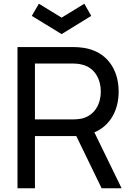

<svg xmlns="http://www.w3.org/2000/svg" viewBox="-20 -1000 687 1020"><path d="M464.6 -915.6 428.1 -980.2 307.3 -906.3 186.5 -980.2 149 -915.6 307.3 -818.8ZM626 0 481.3 -296.9C565.6 -332.3 610.4 -414.6 610.4 -513.5C610.4 -633.3 545.8 -727.1 425 -745.8C405.2 -749 384.4 -750 369.8 -750H72.9V0H165.6V-277.1H369.8H385.4L519.8 0ZM366.7 -365.6H165.6V-662.5H366.7C379.2 -662.5 397.9 -661.5 413.5 -657.3C485.4 -641.7 515.6 -576 515.6 -513.5C515.6 -451 485.4 -386.5 413.5 -369.8C397.9 -366.7 379.2 -365.6 366.7 -365.6Z"/></svg>

Font: Manrope3 Medium
Style: Regular
Weight: 500
Width: 4
Designer: Mikhail Sharanda
Foundry: Mikhail Sharanda
Version: Version 3.000;PS 003.000;hotconv 1.0.88;makeotf.lib2.5.64775